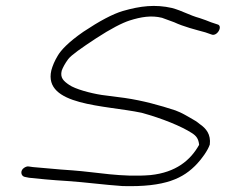

<svg xmlns="http://www.w3.org/2000/svg" viewBox="-20 -591 761 647"><path d="M62 -26C47 -17 50 2 63 5L78 8C105 11 156 16 207 19C267 23 333 32 393 36C538 40 598 10 644 -39C659 -55 680 -83 687 -104C691 -138 675 -158 653 -173C645 -180 634 -187 621 -194C608 -201 595 -210 571 -219C519 -236 462 -252 400 -261L323 -271C284 -277 233 -291 213 -305C194 -318 182 -329 188 -353C192 -364 199 -377 210 -392C221 -406 254 -429 304 -462C353 -494 392 -514 417 -522C455 -534 490 -540 526 -531L567 -516C599 -501 639 -491 672 -482L692 -475C712 -466 733 -505 712 -509L691 -516C679 -521 668 -525 653 -530C617 -540 596 -554 560 -564C503 -577 453 -571 394 -554C360 -544 315 -520 261 -484C209 -448 185 -421 175 -404C164 -386 157 -369 153 -354C125 -234 334 -237 457 -211C527 -192 592 -165 626 -143C642 -133 649 -123 651 -103C622 -51 573 -10 487 -1C389 7 306 -11 223 -17C173 -20 121 -26 91 -28L77 -30C72 -31 67 -29 62 -26Z"/></svg>

Font: Stray Cat
Style: SuExtObl
Weight: 400
Version: Version 1.0